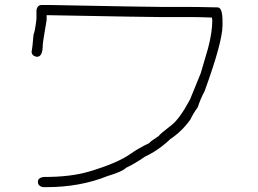

<svg xmlns="http://www.w3.org/2000/svg" viewBox="-20 -606 1040 774"><path d="M148.4 -585.9H177.7Q578.6 -578.1 632.8 -578.1H738.3Q777.8 -578.1 857.4 -576.2Q877 -576.2 877 -519.5V-503.9Q877 -437 804.7 -238.3Q788.1 -207.5 777.3 -173.8Q757.3 -146 748 -125Q713.4 -76.2 666 -44.9Q619.1 0 564.5 25.4Q520.5 55.7 488.3 70.3Q473.6 85.9 414.1 103.5Q302.7 148.4 168 148.4H154.3Q132.8 145 132.8 127Q132.8 111.3 154.3 107.4H158.2Q265.6 107.4 337.9 85.9Q455.6 51.3 509.8 11.7Q537.1 -7.8 582 -29.3Q582 -33.2 621.1 -58.6Q621.6 -63.5 673.8 -103.5Q706.5 -130.9 746.1 -205.1L789.1 -310.5L818.4 -410.2Q835.9 -476.1 835.9 -525.4L834 -535.2Q784.7 -537.1 761.7 -537.1H634.8Q581.5 -537.1 168 -544.9V-525.4Q152.3 -434.6 152.3 -423.8Q152.3 -377 128.9 -377Q107.4 -380.4 107.4 -398.4Q110.8 -412.6 115.2 -466.8Q121.1 -479 127 -529.3V-564.5Q130.4 -585.9 148.4 -585.9Z"/></svg>

Font: CEF Fonts CJK Mono
Style: Regular
Weight: 400
Designer: PartyBoss (派对大魔王)
Version: Release 2.25